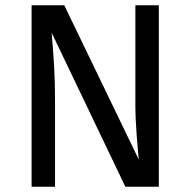

<svg xmlns="http://www.w3.org/2000/svg" viewBox="-20 -709 723 729"><path d="M583 0H456L176 -585Q182 -516 185.5 -457.5Q189 -399 189 -316V0H100V-689H224L507 -103Q504 -129 499 -194Q494 -259 494 -313V-689H583Z"/></svg>

Font: Statis Sans
Style: Regular
Weight: 400
Designer: bBox Type GmbH
Foundry: bBox Type GmbH
Version: Version 1.000